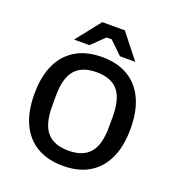

<svg xmlns="http://www.w3.org/2000/svg" viewBox="-130 -805 842 919"><g transform="rotate(20 291.5 -345.5)"><path d="M292 10Q214.8 10 159.7 -22Q104.6 -54 75.6 -116Q46.6 -178 46.6 -267Q46.6 -357 75.6 -418.5Q104.6 -480 159.7 -512Q214.8 -544 292 -544Q369.8 -544 424.1 -512Q478.4 -480 507.4 -418.5Q536.4 -357 536.4 -267Q536.4 -178 507.4 -116Q478.4 -54 424.1 -22Q369.8 10 292 10ZM292 -67.4Q366.2 -67.4 401.3 -109Q436.4 -150.6 436.4 -239.4V-294.6Q436.4 -383.4 401.3 -425Q366.2 -466.6 292 -466.6Q217.2 -466.6 181.9 -425Q146.6 -383.4 146.6 -294.6V-239.4Q146.6 -150.6 181.9 -109Q217.2 -67.4 292 -67.4ZM136.2 -576.4 234.6 -701H349.4L447.8 -576.4H370L305 -639.2H279L214 -576.4Z"/></g></svg>

Font: Mozilla Headline ExtraLight
Style: Regular
Weight: 200
Designer: Studio DRAMA
Foundry: Studio DRAMA
Version: Version 1.000